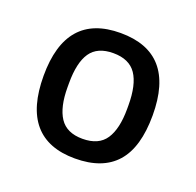

<svg xmlns="http://www.w3.org/2000/svg" viewBox="-77 -778 539 529"><g transform="rotate(20 192.5 -514.0)"><path d="M191.9 -330.1Q33.2 -330.1 33.2 -515.1Q33.2 -698.2 192.9 -698.2Q353 -698.2 353 -515.1Q353 -420.9 312.7 -375.5Q272.5 -330.1 191.9 -330.1ZM192.9 -388.2Q240.2 -388.2 260.5 -418.7Q280.8 -449.2 280.8 -507.8V-518.1Q280.8 -578.6 260.3 -608.9Q239.7 -639.2 192.9 -639.2Q146.5 -639.2 126.2 -609.6Q106 -580.1 106 -520V-507.8Q106 -449.7 126.2 -418.9Q146.5 -388.2 192.9 -388.2Z"/></g></svg>

Font: Archivo Medium
Style: Regular
Weight: 500
Designer: Hector Gatti
Foundry: Omnibus-Type
Version: Version 2.001